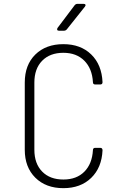

<svg xmlns="http://www.w3.org/2000/svg" viewBox="-20 -970 640 1000"><path d="M310 10Q219 10 164 -44.5Q109 -99 109 -190V-540Q109 -632 164 -686Q219 -740 310 -740Q400 -740 455 -686.5Q510 -633 514 -542Q514 -530 502 -530H476Q464 -530 464 -542Q460 -613 419 -654Q378 -695 310 -695Q240 -695 199.5 -653.5Q159 -612 159 -540V-190Q159 -118 199.5 -76.5Q240 -35 310 -35Q379 -35 419.5 -76Q460 -117 464 -188Q464 -200 476 -200H502Q514 -200 514 -187Q510 -97 455 -43.5Q400 10 310 10ZM287 -810Q280 -810 278 -814.5Q276 -819 280 -825L369 -943Q375 -950 384 -950H415Q423 -950 425 -945.5Q427 -941 422 -935L328 -817Q322 -810 313 -810Z"/></svg>

Font: Pitagon Sans Mono Thin
Style: Regular
Weight: 100
Monospace: yes
Designer: Travis Tran
Foundry: Pitagon
Version: Version 1.001; ttfautohint (v1.8.4.7-5d5b);gftools[0.9.26]